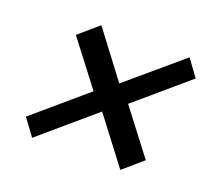

<svg xmlns="http://www.w3.org/2000/svg" viewBox="-87 -657 750 679"><g transform="rotate(20 288.5 -318.0)"><path d="M47 -152 241 -318 114 -484 187 -547 317 -375 519 -547 565 -484 371 -318 498 -152 425 -89 294 -261 93 -89Z"/></g></svg>

Font: Trirong SemiBold
Style: Italic
Weight: 600
Italic angle: -12°
Designer: Katatrad Team
Foundry: CadsonDemak
Version: Version 1.001